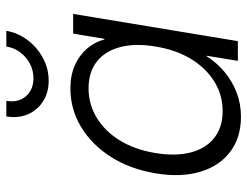

<svg xmlns="http://www.w3.org/2000/svg" viewBox="-108 -666 784 609"><g transform="rotate(-90 284.5 -362.0)"><path d="M218.3 9.8Q152.3 9.8 107.2 -24.2Q62 -58.1 43.7 -119.1Q25.4 -180.2 38.6 -260.7Q52.2 -341.8 90.8 -402.6Q129.4 -463.4 185.8 -497.3Q242.2 -531.2 308.1 -531.2Q349.6 -531.2 381.3 -517.1Q413.1 -502.9 434.1 -478.8Q455.1 -454.6 463.4 -423.3H465.3L481.9 -522.5H544.4L458 0H395.5L411.6 -98.6H409.7Q389.6 -66.9 360.6 -42.5Q331.5 -18.1 295.7 -4.2Q259.8 9.8 218.3 9.8ZM235.8 -48.3Q287.6 -48.3 330.3 -75Q373 -101.6 401.9 -149.4Q430.7 -197.3 440.9 -261.2Q451.7 -325.2 439.2 -373Q426.8 -420.9 393.3 -447.3Q359.9 -473.6 308.1 -473.6Q258.3 -473.6 215.6 -448Q172.9 -422.4 143.3 -374.8Q113.8 -327.1 103 -261.2Q92.3 -195.3 105.5 -147.5Q118.7 -99.6 152.3 -74Q186 -48.3 235.8 -48.3ZM332.5 -600.1Q294.4 -600.1 266.6 -618.2Q238.8 -636.2 225.8 -666.5Q212.9 -696.8 219.2 -734.4H268.6Q262.2 -696.8 283 -672.6Q303.7 -648.4 340.3 -648.4Q365.2 -648.4 386.5 -659.7Q407.7 -670.9 422.4 -690.2Q437 -709.5 440.9 -734.4H490.7Q484.4 -697.3 461.2 -666.7Q438 -636.2 404.3 -618.2Q370.6 -600.1 332.5 -600.1Z"/></g></svg>

Font: Inter 28pt Light
Style: Italic
Weight: 300
Italic angle: -9.3988°
Designer: Rasmus Andersson
Foundry: rsms
Version: Version 4.001;git-66647c0bb